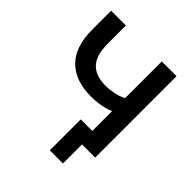

<svg xmlns="http://www.w3.org/2000/svg" viewBox="-231 -858 1176 1176"><g transform="rotate(45 356.5 -270.0)"><path d="M506 165H392V-103H564V0H506ZM492 0V-275Q474 -266 448.5 -259.5Q423 -253 394.5 -249.5Q366 -246 338 -246Q201 -246 127 -320Q53 -394 53 -542V-705H181V-548Q181 -448 224 -402Q267 -356 352 -356Q388 -356 424.5 -363.5Q461 -371 492 -387V-705H620V0Z"/></g></svg>

Font: Nunito Sans 12pt ExtraLight
Style: Regular
Weight: 200
Designer: Vernon Adams
Foundry: Vernon Adams
Version: Version 3.101;gftools[0.9.27]